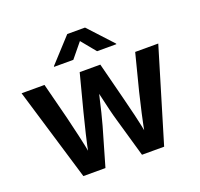

<svg xmlns="http://www.w3.org/2000/svg" viewBox="-130 -902 1090 1046"><g transform="rotate(-20 415.0 -378.5)"><path d="M180.7 0 18.6 -539.1H151.4L205.1 -329.1Q217.8 -276.4 232.2 -214.6Q246.6 -152.8 259.8 -80.1H243.7Q256.8 -150.9 272 -212.9Q287.1 -274.9 300.8 -329.1L355.5 -539.1H475.1L528.8 -329.1Q542.5 -275.9 557.4 -213.9Q572.3 -151.9 585.4 -80.1H569.3Q582.5 -151.4 596.4 -213.4Q610.4 -275.4 623.5 -329.1L677.2 -539.1H811L648.9 0H520.5L457 -221.2Q447.3 -253.9 438.2 -291.3Q429.2 -328.6 420.4 -367.4Q411.6 -406.2 402.8 -442.4H426.8Q418 -406.2 408.9 -367.4Q399.9 -328.6 390.9 -291Q381.8 -253.4 372.6 -221.2L308.6 0ZM345.7 -613.8H234.4V-617.2L362.8 -757.3H465.8L595.2 -617.2V-613.8H483.4L414.6 -697.8Z"/></g></svg>

Font: Inter 18pt SemiBold
Style: Regular
Weight: 600
Designer: Rasmus Andersson
Foundry: rsms
Version: Version 4.001;git-66647c0bb